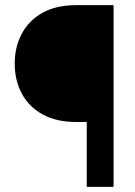

<svg xmlns="http://www.w3.org/2000/svg" viewBox="-20 -731 529 751"><path d="M424.3 0H319.3V-253.9H277.8Q200.2 -253.9 146.7 -283.4Q93.3 -313 65.4 -364.7Q37.6 -416.5 37.6 -482.4Q37.6 -547.9 65.4 -599.6Q93.3 -651.4 146.7 -681.2Q200.2 -710.9 277.8 -710.9H424.3Z"/></svg>

Font: Vazirmatn RD UI FD
Style: Bold
Weight: 700
Designer: Saber Rastikerdar
Foundry: Saber Rastikerdar
Version: Version 33.003